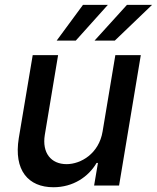

<svg xmlns="http://www.w3.org/2000/svg" viewBox="-20 -776 656 803"><path d="M217 -606.2H296.9L431.1 -755.7H327.1ZM375.4 -606.2H460.2L616.1 -755.7H511ZM409.1 -226.2C393.8 -133.5 318.2 -89.5 258.5 -89.5C192.8 -89.5 155.5 -137.1 167.3 -211.3L223 -545.5H116.8L58.6 -198.5C36.6 -63.2 98.7 7.1 203.5 7.1C285.5 7.1 349.8 -36.2 383.9 -94.5H389.6L373.6 0H478L568.9 -545.5H462.4Z"/></svg>

Font: TID UI Medium
Style: Italic
Weight: 500
Italic angle: -9.39999°
Designer: The TID Project Authors
Foundry: Bakken & Bæck
Version: Version 1.001;hotconv 1.0.109;makeotfexe 2.5.65596